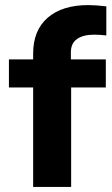

<svg xmlns="http://www.w3.org/2000/svg" viewBox="-20 -733 441 753"><path d="M258 -528V-500H395V-390H259V0H110V-390H15V-500H110V-523Q110 -614 167 -663.5Q224 -713 326 -713Q357 -713 397 -708V-594Q372 -597 349 -597Q306 -597 282 -580Q258 -563 258 -528Z"/></svg>

Font: CBA Beacon Sans Extra Bold
Style: Regular
Weight: 800
Designer: Wei Huang
Foundry: Wei Huang
Version: Version 1.002